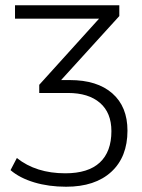

<svg xmlns="http://www.w3.org/2000/svg" viewBox="-20 -521 538 729"><path d="M231 188Q165 188 110 171.5Q55 155 20 125L44 79Q117 137 228 137Q315 137 359 96Q403 55 403 -23Q403 -93 359.5 -130.5Q316 -168 238 -168H129V-199L356 -450H37V-501H433V-460L212 -217H245Q349 -217 406.5 -166.5Q464 -116 464 -25Q464 75 402.5 131.5Q341 188 231 188Z"/></svg>

Font: Winston Light
Style: Regular
Weight: 300
Designer: Original fonts by Vernon Adams / Changes by Cristiano Sobral
Foundry: Original fonts by Vernon Adams / Changes by Cristiano Sobral
Version: Version 2.503;July 17, 2020;FontCreator 13.0.0.2655 64-bit